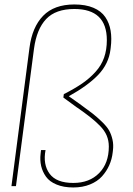

<svg xmlns="http://www.w3.org/2000/svg" viewBox="-20 -826 590 852"><path d="M261.2 -393.1 263.2 -408.2Q312 -433.1 345 -455.8Q377.9 -478.5 403.8 -507.1Q429.7 -535.6 441.9 -570.3Q454.1 -605 454.1 -647.9Q454.1 -786.1 310.1 -786.1Q227.1 -786.1 184.8 -741.5Q142.6 -696.8 130.9 -609.9L50.8 0H30.8L110.8 -613.8Q122.6 -705.6 171.4 -755.9Q220.2 -806.2 310.1 -806.2Q359.9 -806.2 394.5 -791.5Q429.2 -776.9 447.3 -750.2Q465.3 -723.6 470.9 -689.7Q476.6 -655.8 471.2 -613.8L470.2 -606Q462.4 -543 416.5 -494.6Q370.6 -446.3 285.2 -398.9L333 -365.2Q370.1 -338.4 390.1 -322.8Q410.2 -307.1 432.4 -285.6Q454.6 -264.2 464.4 -246.6Q474.1 -229 479.2 -206.3Q484.4 -183.6 481 -157.2L480 -148.9Q476.6 -119.1 464.8 -92.8Q453.1 -66.4 432.9 -43.7Q412.6 -21 379.6 -7.6Q346.7 5.9 305.2 5.9Q262.2 5.9 231 -7.1Q199.7 -20 184.1 -42Q168.5 -64 162.6 -89.6Q156.7 -115.2 160.2 -144L162.1 -160.2H182.1Q169.9 -96.2 200 -55.2Q230 -14.2 305.2 -14.2Q377 -14.2 419.9 -57.9Q462.9 -101.6 462.9 -175.8Q462.9 -202.1 453.4 -224.6Q443.8 -247.1 423.6 -267.6Q403.3 -288.1 381.6 -305.2Q359.9 -322.3 326.2 -346.2Q322.8 -348.1 321 -349.4Q319.3 -350.6 316.9 -352.5Q314.5 -354.5 312 -356Z"/></svg>

Font: Cooper Hewitt
Style: Thin Italic
Weight: 702
Designer: Village Type and Design LLC
Foundry: Cooper Hewitt Smithsonian Design Museum
Version: 1.000